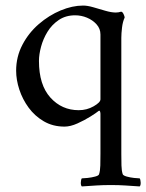

<svg xmlns="http://www.w3.org/2000/svg" viewBox="-20 -448 526 690"><path d="M279 -428Q294 -428 315 -422Q336 -416 358 -409.5Q380 -403 396 -403Q406 -403 415 -406Q420 -406 424 -397.5Q428 -389 428 -385Q421 -370 418.5 -348.5Q416 -327 416 -312V105Q416 127 416.5 146.5Q417 166 421 178Q423 183 435.5 186.5Q448 190 462 191.5Q476 193 482 193Q485 197 485.5 207.5Q486 218 482 222Q452 220 429.5 218.5Q407 217 378 217Q350 217 327 218.5Q304 220 274 222Q270 218 270.5 207.5Q271 197 274 193Q280 193 294.5 191.5Q309 190 322 186.5Q335 183 336 178Q340 166 340.5 146.5Q341 127 341 105V-39Q341 -43 339.5 -47.5Q338 -52 334 -49Q327 -43 305.5 -29.5Q284 -16 258.5 -4.5Q233 7 212 7Q170 7 137.5 -12Q105 -31 83 -61Q61 -91 49.5 -126Q38 -161 38 -194Q38 -244 60.5 -287Q83 -330 119.5 -361.5Q156 -393 198 -410.5Q240 -428 279 -428ZM250 -393Q216 -393 191 -376Q166 -359 150.5 -333.5Q135 -308 127.5 -280Q120 -252 120 -229Q120 -143 161 -97.5Q202 -52 263 -52Q292 -52 316.5 -66Q341 -80 341 -91V-324Q341 -345 327 -360.5Q313 -376 292.5 -384.5Q272 -393 250 -393Z"/></svg>

Font: Amiri Quran
Style: Regular
Weight: 400
Designer: Khaled Hosny
Version: Version 0.117